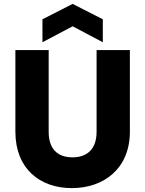

<svg xmlns="http://www.w3.org/2000/svg" viewBox="-20 -959 745 986"><path d="M59 -283C59 -93 184 7 349 7C514 7 647 -94 647 -283V-702H476V-282C476 -198 432 -151 352 -151C272 -151 230 -198 230 -282V-702H59ZM198 -742 353 -824 508 -742V-860L353 -939L198 -860Z"/></svg>

Font: Poppins
Style: Bold
Weight: 700
Designer: Ninad Kale (Devanagari), Jonny Pinhorn (Latin)
Foundry: Indian Type Foundry
Version: 4.004